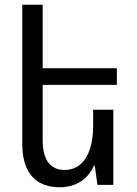

<svg xmlns="http://www.w3.org/2000/svg" viewBox="-20 -780 577 810"><path d="M458 -317H373V-252C373 -128 326 -63 253 -63C195 -63 160 -101 160 -189V-422H473V-492H160V-760H74V-172C74 -48 134 10 232 10C305 10 353 -28 376 -81H380L391 0H458Z"/></svg>

Font: Noto Sans Armenian SemiCondensed
Style: Regular
Weight: 400
Width: 4
Designer: Monotype Design Team
Foundry: Monotype Imaging Inc.
Version: Version 2.008